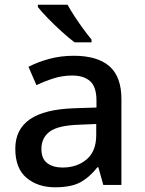

<svg xmlns="http://www.w3.org/2000/svg" viewBox="-20 -786 615 816"><path d="M293 -549Q394 -549 445 -504.5Q496 -460 496 -365V0H419L398 -75H394Q359 -31 320 -10.5Q281 10 214 10Q141 10 93 -30Q45 -70 45 -154Q45 -236 107 -279Q169 -322 297 -326L390 -329V-358Q390 -417 363 -441Q336 -465 287 -465Q246 -465 208 -453Q170 -441 135 -424L101 -502Q139 -522 188.5 -535.5Q238 -549 293 -549ZM317 -256Q226 -253 191 -226.5Q156 -200 156 -153Q156 -111 181 -92.5Q206 -74 246 -74Q307 -74 348 -108.5Q389 -143 389 -212V-259ZM267 -766Q279 -744 297 -716.5Q315 -689 334 -663Q353 -637 369 -618V-606H297Q273 -624 242 -652Q211 -680 183 -709Q155 -738 141 -756V-766Z"/></svg>

Font: Noto Kufi Arabic Medium
Style: Regular
Weight: 500
Designer: Monotype Design Team, David Williams, Khaled Hosny
Foundry: Google LLC
Version: Version 2.109; ttfautohint (v1.8.4.7-5d5b)